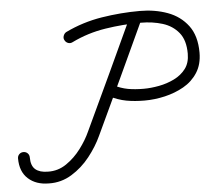

<svg xmlns="http://www.w3.org/2000/svg" viewBox="-67 -612 768 683"><g transform="rotate(-5 317.0 -270.5)"><path d="M449 -559Q457 -555 460 -547Q463 -539 459 -531Q413 -431 366.5 -331.5Q320 -232 273 -132Q256 -95 228 -59.5Q200 -24 162.5 -1Q125 22 81 21Q81 21 81 21Q81 21 81 21Q35 21 7 -4.5Q-21 -30 -21 -77Q-21 -86 -15 -92Q-9 -98 0 -98Q9 -98 15 -92Q21 -86 21 -77Q21 -47 36.5 -34Q52 -21 81 -21Q81 -21 81 -21Q81 -21 81 -21Q117 -20 147 -40.5Q177 -61 199.5 -91Q222 -121 235 -150Q282 -250 328.5 -349.5Q375 -449 421 -549Q425 -557 433 -560Q441 -563 449 -559ZM208 -472Q200 -468 192 -471Q184 -474 180 -482Q176 -489 179 -497.5Q182 -506 189 -510Q251 -540 319.5 -551Q388 -562 456 -562Q510 -562 555 -545.5Q600 -529 627.5 -492.5Q655 -456 655 -396Q655 -354 636 -324.5Q617 -295 586 -277.5Q555 -260 518.5 -251.5Q482 -243 446 -243Q410 -243 380.5 -248.5Q351 -254 319 -270Q311 -274 308 -282Q305 -290 309 -298Q313 -306 321 -309Q329 -312 337 -308Q365 -294 390 -289.5Q415 -285 446 -285Q472 -285 501 -290.5Q530 -296 555.5 -308.5Q581 -321 597 -342Q613 -363 613 -396Q613 -444 591 -471Q569 -498 533.5 -509Q498 -520 456 -520Q393 -520 329 -510Q265 -500 208 -472Q208 -472 208 -472Q208 -472 208 -472Z"/></g></svg>

Font: FRB American Cursive Medium
Style: Italic
Weight: 500
Italic angle: -25°
Version: Version 2.0;Modular Font Editor K font №1